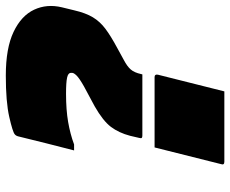

<svg xmlns="http://www.w3.org/2000/svg" viewBox="-84 -676 773 644"><g transform="rotate(-90 302.0 -353.5)"><path d="M371 -720Q463 -720 517.5 -694Q572 -668 592 -625Q612 -582 600 -532L590 -491Q581 -452 566.5 -428Q552 -404 528 -386Q504 -368 465 -347L423 -324Q402 -313 391.5 -301Q381 -289 376 -266L375 -262H170Q164 -262 162 -264Q160 -266 162 -273L169 -303Q179 -341 199 -367.5Q219 -394 268 -422L335 -458Q363 -474 371.5 -483Q380 -492 380 -497V-502Q380 -511 364 -514.5Q348 -518 310 -518Q256 -518 215.5 -511Q175 -504 140 -491H120Q132 -538 144 -585Q156 -632 167 -678Q169 -686 174 -690Q182 -697 232.5 -708.5Q283 -720 371 -720ZM318 13H82Q70 13 74 2L130 -221H366Q376 -221 374 -210Z"/></g></svg>

Font: Recursive Mn Lnr St XBk
Style: Italic
Weight: 1000
Italic angle: -15°
Monospace: yes
Version: Version 1.079;hotconv 1.0.112;makeotfexe 2.5.65598; ttfautoh